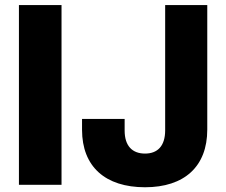

<svg xmlns="http://www.w3.org/2000/svg" viewBox="-20 -748 915 777"><path d="M566.9 9.8C725.6 9.8 818.8 -73.7 818.8 -223.6V-727.5H648.4V-220.7C648.4 -157.7 618.2 -126.5 566.9 -126.5C515.1 -126.5 484.4 -157.7 484.4 -219.7V-266.6H312V-222.7C312 -73.7 406.2 9.8 566.9 9.8ZM229 -727.5H56.6V0H229Z"/></svg>

Font: Inter ExtraBold
Style: Regular
Weight: 800
Designer: Rasmus Andersson
Foundry: rsms
Version: Version 4.001;git-9221beed3